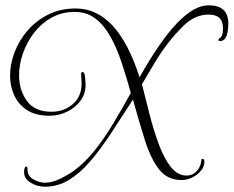

<svg xmlns="http://www.w3.org/2000/svg" viewBox="-20 -642 882 725"><path d="M149 63Q121 63 96 48Q71 33 71 8Q71 -13 80 -13Q84 -13 84 0Q84 23 106.5 35.5Q129 48 150 48Q176 48 207 33Q238 18 257 4Q298 -25 335.5 -71.5Q373 -118 407.5 -175.5Q442 -233 474 -291Q457 -353 438.5 -408Q420 -463 396 -505.5Q372 -548 339.5 -572.5Q307 -597 262 -597Q213 -597 174 -575Q135 -553 108 -517.5Q81 -482 66.5 -440Q52 -398 52 -358Q52 -302 81.5 -261Q111 -220 175 -220Q221 -220 254.5 -248.5Q288 -277 288 -326Q288 -340 287 -350.5Q286 -361 286 -364Q288 -370 292 -370Q299 -370 301 -352Q303 -334 303 -320Q303 -287 283.5 -261Q264 -235 233 -220Q202 -205 167 -205Q115 -205 82.5 -226Q50 -247 34 -281.5Q18 -316 18 -356Q18 -399 34.5 -443.5Q51 -488 83.5 -526Q116 -564 162 -587Q208 -610 266 -610Q424 -610 507 -350Q659 -622 767 -622Q842 -622 842 -554Q842 -487 811 -487Q805 -487 805 -491Q805 -497 812 -500Q822 -506 822 -536Q822 -587 768 -587Q716 -587 672 -544Q639 -511 614 -478.5Q589 -446 566.5 -409Q544 -372 516 -324Q530 -268 545.5 -207.5Q561 -147 580.5 -95Q600 -43 625.5 -11Q651 21 685 21Q707 21 722.5 4.5Q738 -12 740 -35Q740 -42 745 -42Q752 -42 752 -31Q752 -13 738.5 3Q725 19 705 28.5Q685 38 666 38Q613 38 581.5 -1.5Q550 -41 528 -110Q506 -179 482 -266Q437 -196 397.5 -136Q358 -76 319.5 -31.5Q281 13 239.5 38Q198 63 149 63Z"/></svg>

Font: Updock
Style: Regular
Weight: 400
Designer: Robert E. Leuschke
Foundry: Robert E. Leuschke
Version: Version 1.010; ttfautohint (v1.8.4.7-5d5b)